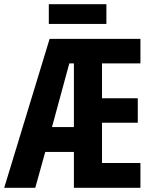

<svg xmlns="http://www.w3.org/2000/svg" viewBox="-23 -900 735 920"><path d="M649.9 0H331.1V-171.9H193.8L146 0H-2.9L214.8 -713.9H649.9V-596.2H465.8V-429.2H637.2V-312H465.8V-119.1H649.9ZM226.1 -291H331.1V-596.2H309.1ZM486.8 -879.9V-785.2H210.9V-879.9Z"/></svg>

Font: Open Sans Condensed
Style: Bold
Weight: 700
Width: 3
Designer: Monotype Design Team
Foundry: Monotype Imaging Inc.
Version: Version 3.003; ttfautohint (v1.8.4)